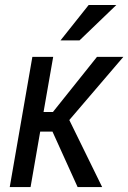

<svg xmlns="http://www.w3.org/2000/svg" viewBox="-20 -759 520 779"><path d="M452.1 -738.8H339.8L225.6 -595.2H302.7ZM143.1 -225.1H192.9L294.9 0H394.5L261.2 -272L480.5 -528.3H373.5L194.8 -304.7H156.7L195.8 -528.3H111.3L19.5 0H104Z"/></svg>

Font: Roboto Condensed
Style: Italic
Weight: 400
Designer: Google
Version: Version 1.000;PS 001.000;hotconv 1.0.88;makeotf.lib2.5.64775